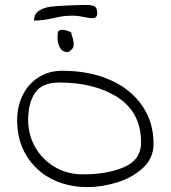

<svg xmlns="http://www.w3.org/2000/svg" viewBox="-20 -763 697 784"><path d="M50 -272Q50 -327 72 -373Q94 -419 136 -446.5Q178 -474 235 -474Q343 -474 427.5 -437.5Q512 -401 559.5 -333Q607 -265 607 -176Q607 -117 563.5 -77Q520 -37 457.5 -18Q395 1 338 1Q255 1 189.5 -33Q124 -67 87 -129Q50 -191 50 -272ZM556 -181Q556 -303 462 -364.5Q368 -426 222 -426Q152 -426 123.5 -384.5Q95 -343 95 -272Q95 -213 123.5 -162.5Q152 -112 203 -81.5Q254 -51 319 -51Q419 -51 487.5 -81Q556 -111 556 -181ZM215 -609Q215 -620 216 -625Q215 -641 234 -641Q248 -641 262.5 -634.5Q277 -628 271 -625Q281 -599 281 -584Q281 -571 275 -563.5Q269 -556 258 -550Q236 -550 225.5 -567Q215 -584 215 -609ZM265 -741Q315 -743 326 -743Q357 -743 367 -736.5Q377 -730 377 -709Q377 -689 359 -689Q341 -689 321 -694Q316 -695 303 -697Q290 -699 278 -699Q253 -699 236 -696.5Q219 -694 198 -689Q156 -679 119 -679Q119 -706 139 -719Q159 -732 185.5 -735.5Q212 -739 265 -741Z"/></svg>

Font: Indie Flower
Style: Regular
Weight: 400
Designer: Kimberly Geswein
Foundry: Kimberly Geswein
Version: Version 2.000